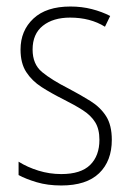

<svg xmlns="http://www.w3.org/2000/svg" viewBox="-20 -559 401 589"><path d="M323 -130Q323 -65 284 -27.5Q245 10 168 10Q126 10 92.5 0Q59 -10 37 -22V-63Q64 -46 98 -35.5Q132 -25 168 -25Q228 -25 256.5 -53Q285 -81 285 -130Q285 -163 272 -184Q259 -205 234 -221Q209 -237 175 -254Q137 -273 107.5 -292Q78 -311 60.5 -338Q43 -365 43 -407Q43 -465 82.5 -502Q122 -539 196 -539Q231 -539 262 -531Q293 -523 318 -510L302 -477Q257 -505 195 -505Q143 -505 111.5 -480Q80 -455 80 -407Q80 -362 109 -338Q138 -314 191 -287Q227 -268 257.5 -249Q288 -230 305.5 -202.5Q323 -175 323 -130Z"/></svg>

Font: Noto Sans Khmer Condensed ExtraLight
Style: Regular
Weight: 200
Width: 3
Designer: Danh Hong and the Monotype Design Team
Foundry: Monotype Imaging Inc.
Version: Version 2.004; ttfautohint (v1.8.4.7-5d5b)